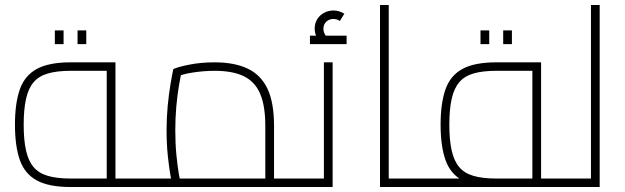

<svg xmlns="http://www.w3.org/2000/svg" viewBox="-20 -750 2505 770"><path d="M263 0Q176 0 127.5 -26.5Q79 -53 59.5 -108.5Q40 -164 40 -250Q40 -336 59.5 -391.5Q79 -447 127.5 -473.5Q176 -500 263 -500H443V0H408V-480L423 -466H263Q209 -466 172.5 -455.5Q136 -445 115 -420.5Q94 -396 84.5 -354Q75 -312 75 -250Q75 -188 84.5 -146Q94 -104 115 -79.5Q136 -55 172.5 -44.5Q209 -34 263 -34H543V0ZM543 0V-34Q557 -34 560 -29Q563 -24 563 -17Q563 -10 560 -5Q557 0 543 0ZM200 -573V-628H235V-573ZM291 -573V-628H326V-573Z M1079 0V-34H1179V0ZM543 0V-34H1079L1044 0V-245Q1044 -325 1023.5 -373.5Q1003 -422 958.5 -444Q914 -466 841 -466Q799 -466 755.5 -459.5Q712 -453 689 -442L709 -465Q704 -443 697.5 -405.5Q691 -368 687 -322Q683 -276 683 -228Q683 -174 687.5 -128Q692 -82 697.5 -51Q703 -20 706 -11L673 0Q670 -11 664 -44Q658 -77 653 -125Q648 -173 648 -228Q648 -278 652.5 -325Q657 -372 663.5 -411Q670 -450 675 -473Q695 -482 740.5 -491Q786 -500 841 -500Q920 -500 973 -475Q1026 -450 1052.5 -394.5Q1079 -339 1079 -245V0ZM543 0Q530 0 526.5 -5Q523 -10 523 -17Q523 -24 526.5 -29Q530 -34 543 -34ZM1179 0V-34Q1193 -34 1196 -29Q1199 -24 1199 -17Q1199 -10 1196 -5Q1193 0 1179 0Z M1179 0V-34H1294L1279 -20V-500H1314V0ZM1179 0Q1166 0 1162.5 -5Q1159 -10 1159 -17Q1159 -24 1162.5 -29Q1166 -34 1179 -34ZM1269 -573Q1256 -588 1249 -603.5Q1242 -619 1242 -635Q1242 -657 1252.5 -673.5Q1263 -690 1280.5 -699Q1298 -708 1317 -708Q1329 -708 1340 -704.5Q1351 -701 1361 -695L1343 -666Q1330 -674 1318 -674Q1300 -674 1288.5 -663Q1277 -652 1277 -634Q1277 -615 1295 -596ZM1223 -573V-607H1370V-573Z M1539 0V-34H1639V0ZM1504 0V-730H1539V0ZM1639 0V-34Q1653 -34 1656 -29Q1659 -24 1659 -17Q1659 -10 1656 -5Q1653 0 1639 0Z M2150 0V-34H2250V0ZM1639 0V-34H2150L2115 0V-480L2130 -466H1970Q1916 -466 1879.5 -455.5Q1843 -445 1822 -420.5Q1801 -396 1791.5 -354Q1782 -312 1782 -250Q1782 -188 1791.5 -146Q1801 -104 1822 -79.5Q1843 -55 1879.5 -44.5Q1916 -34 1970 -34V0Q1883 0 1834.5 -26.5Q1786 -53 1766.5 -108.5Q1747 -164 1747 -250Q1747 -336 1766.5 -391.5Q1786 -447 1834.5 -473.5Q1883 -500 1970 -500H2150V0ZM1639 0Q1626 0 1622.5 -5Q1619 -10 1619 -17Q1619 -24 1622.5 -29Q1626 -34 1639 -34ZM2250 0V-34Q2264 -34 2267 -29Q2270 -24 2270 -17Q2270 -10 2267 -5Q2264 0 2250 0ZM1907 -573V-628H1942V-573ZM1998 -573V-628H2033V-573Z M2350 0V-730H2385V0ZM2250 0V-34H2350V0ZM2250 0Q2237 0 2233.5 -5Q2230 -10 2230 -17Q2230 -24 2233.5 -29Q2237 -34 2250 -34Z"/></svg>

Font: TitilliumWeb ExtraLight
Style: Regular
Weight: 400
Designer: Mohamed Gaber, Accademia di Belle Arti di Urbino and others
Foundry: Kief Type Foundry, Accademia di Belle Arti di Urbino and others
Version: Version 3.000; ttfautohint (v1.8.2)